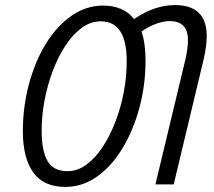

<svg xmlns="http://www.w3.org/2000/svg" viewBox="-20 -726 843 756"><path d="M237 10Q152 10 111 -47Q70 -104 70 -209Q70 -306 94 -395Q118 -484 160.5 -553.5Q203 -623 261 -663.5Q319 -704 386 -704Q466 -704 508 -651Q551 -680 590.5 -693Q630 -706 669 -706Q794 -706 794 -584Q794 -546 782 -493L664 0H592L711 -496Q720 -538 720 -567Q720 -607 701.5 -625Q683 -643 648 -643Q624 -643 595 -632.5Q566 -622 537 -602Q553 -557 553 -488Q553 -391 529 -302Q505 -213 462.5 -142.5Q420 -72 362.5 -31Q305 10 237 10ZM246 -52Q285 -52 320 -77.5Q355 -103 384 -147Q413 -191 434.5 -247Q456 -303 467.5 -364Q479 -425 479 -485Q479 -642 377 -642Q337 -642 302 -616.5Q267 -591 238 -547Q209 -503 188 -447.5Q167 -392 155.5 -331.5Q144 -271 144 -212Q144 -131 167.5 -91.5Q191 -52 246 -52Z"/></svg>

Font: Ubuntu Sans Condensed
Style: Italic
Weight: 400
Width: 3
Italic angle: -13.5°
Designer: Dalton Maag Ltd
Foundry: Dalton Maag Ltd
Version: Version 1.006; ttfautohint (v1.8.4.7-5d5b)